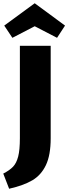

<svg xmlns="http://www.w3.org/2000/svg" viewBox="-27 -939 419 1178"><path d="M95 -658H284V-91Q284 13 254.5 74.5Q225 136 171 167.5Q117 199 29 219L-7 126Q32 106 53 84Q74 62 84.5 21.5Q95 -19 95 -91ZM323 -707 186 -778 49 -707 -1 -782 186 -919 372 -782Z"/></svg>

Font: Ysabeau Heavy
Style: Regular
Weight: 800
Designer: Christian Thalmann (Catharsis Fonts)
Version: Version 0.003